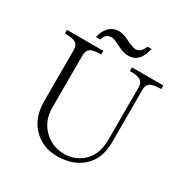

<svg xmlns="http://www.w3.org/2000/svg" viewBox="-190 -992 1130 1167"><g transform="rotate(30 375.0 -408.0)"><path d="M37.1 -677.7V-652.3Q92.8 -652.3 114.3 -638.7Q133.8 -625 133.8 -591.8V-233.4Q133.8 -111.3 207 -43Q272.5 17.6 366.2 17.6Q476.6 17.6 543.9 -42Q616.2 -105.5 616.2 -220.7V-591.8Q616.2 -625 636.7 -638.7Q658.2 -652.3 712.9 -652.3V-677.7H493.2V-652.3Q546.9 -652.3 568.4 -638.7Q588.9 -625 588.9 -591.8V-226.6Q588.9 -115.2 521.5 -59.6Q468.8 -15.6 396.5 -15.6Q313.5 -15.6 254.9 -74.2Q196.3 -132.8 196.3 -222.7V-591.8Q196.3 -624 216.8 -638.7Q239.3 -652.3 292 -652.3V-677.7ZM512.7 -834Q500 -805.7 487.3 -794.9Q474.6 -784.2 455.1 -784.2Q444.3 -784.2 428.7 -790Q417 -793.9 406.2 -798.8L382.8 -810.5Q365.2 -820.3 348.6 -824.2Q332 -829.1 316.4 -829.1Q270.5 -829.1 242.2 -794.9Q218.8 -767.6 211.9 -727.5H241.2Q247.1 -748 255.9 -757.8Q270.5 -774.4 295.9 -774.4Q303.7 -774.4 313.5 -771.5Q323.2 -768.6 332 -762.7L355.5 -752Q380.9 -739.3 395.5 -734.4Q415 -727.5 436.5 -727.5Q485.4 -727.5 512.7 -765.6Q528.3 -787.1 540 -831.1L542 -834Z"/></g></svg>

Font: Batang
Style: Regular
Weight: 400
Version: Version 2.21